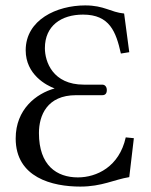

<svg xmlns="http://www.w3.org/2000/svg" viewBox="-20 -678 557 710"><path d="M295 -658C190 -658 75 -605 75 -492C75 -402 152 -362 182 -351C114 -332 38 -274 38 -166C38 -21 174 12 277 12C357 12 402 -14 458 -23L475 -167L445 -170C421 -61 337 -22 268 -22C190 -22 124 -66 124 -186C124 -251 154 -326 261 -326H358C369 -326 375 -332 375 -345C375 -356 369 -365 358 -365H290C175 -365 146 -450 146 -500C146 -583 207 -624 287 -624C386 -624 409 -560 427 -480L458 -485L439 -628C388 -633 366 -658 295 -658Z"/></svg>

Font: Libertinus Sans
Style: Regular
Weight: 400
Designer: Philipp H. Poll, Khaled Hosny
Foundry: Caleb Maclennan
Version: Version 7.050;RELEASE